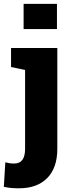

<svg xmlns="http://www.w3.org/2000/svg" viewBox="-34 -782 370 1015"><path d="M66.4 213.4Q43.5 213.4 24.9 211.7Q6.3 210 -13.7 205.6L-5.9 76.2Q6.8 79.1 16.4 80.8Q25.9 82.5 41.5 82.5Q98.6 82.5 98.6 4.9V-412.1L24.4 -427.7V-528.3H269V4.9Q269 105 215.8 159.2Q162.6 213.4 66.4 213.4ZM90.8 -628.4V-761.7H267.1V-628.4Z"/></svg>

Font: Roboto Slab Black
Style: Regular
Weight: 900
Designer: Google
Version: Version 2.000; ttfautohint (v1.8.1.43-b0c9)